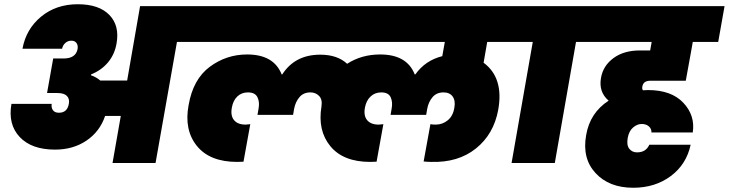

<svg xmlns="http://www.w3.org/2000/svg" viewBox="-20 -769 3439 906"><path d="M280 -493Q337 -493 346 -537Q349 -555 341 -566Q333 -577 317 -577Q300 -577 288 -566Q276 -555 273 -539H86Q103 -632 174 -690.5Q245 -749 347 -749Q447 -749 496 -698.5Q545 -648 530 -564Q521 -512 489.5 -474.5Q458 -437 410 -418L409 -414Q435 -405 453 -389H580L641 -740H921L892 -571H815L714 0H511L550 -222H476Q451 -148 388 -105.5Q325 -63 240 -63Q129 -63 73 -122.5Q17 -182 34 -279H224Q221 -262 229.5 -249.5Q238 -237 258 -237Q298 -237 305 -280Q309 -303 295.5 -316.5Q282 -330 251 -330H202L231 -493Z M2331 -251Q2310 -136 2226 -68.5Q2142 -1 2014 -5Q1999 -5 1979 -7L2011 -183Q2021 -181 2036 -181Q2068 -181 2093 -201.5Q2118 -222 2124 -261Q2130 -294 2116 -313.5Q2102 -333 2073 -333Q2040 -333 2021 -310.5Q2002 -288 1996 -256L1991 -227H1823L1828 -256Q1834 -287 1823.5 -310Q1813 -333 1779 -333Q1749 -333 1728.5 -313.5Q1708 -294 1702 -261Q1695 -223 1712.5 -202Q1730 -181 1767 -181Q1773 -181 1789 -183L1757 -6Q1743 -5 1727 -5Q1600 -5 1539 -79Q1478 -153 1497 -267Q1502 -300 1485.5 -316.5Q1469 -333 1445 -333Q1412 -333 1393 -310.5Q1374 -288 1368 -256L1363 -227H1195L1200 -256Q1206 -287 1195 -310Q1184 -333 1150 -333Q1120 -333 1100 -314Q1080 -295 1074 -261Q1067 -223 1084.5 -202Q1102 -181 1139 -181Q1145 -181 1161 -183L1129 -6Q1115 -5 1099 -5Q970 -5 909 -80.5Q848 -156 870 -273Q891 -395 969.5 -453.5Q1048 -512 1146 -512Q1272 -512 1309 -418H1312Q1372 -511 1491 -511Q1572 -511 1618 -468Q1686 -512 1774 -512Q1900 -512 1937 -418H1940Q1987 -484 2067 -504L2079 -571H869L899 -740H2469L2439 -571H2279L2262 -473Q2358 -402 2331 -251Z M2394 0 2494 -571H2417L2447 -740H2804L2774 -571H2698L2598 0Z M3239 -86Q3219 7 3145 62Q3071 117 2968 117Q2854 117 2790 47.5Q2726 -22 2746 -132Q2764 -237 2852 -294Q2804 -335 2816 -402Q2826 -459 2875 -495Q2924 -531 3000 -531H3048L3055 -571H2763L2793 -740H3399L3369 -571H3249L3242 -531L3216 -388H3049Q3015 -388 3011 -360Q3009 -349 3014 -343Q3022 -344 3038 -344Q3148 -344 3204.5 -284Q3261 -224 3249 -144H3054Q3055 -161 3042 -172.5Q3029 -184 3008 -184Q2987 -184 2967.5 -167.5Q2948 -151 2942 -118Q2936 -84 2949.5 -67Q2963 -50 2986 -50Q3028 -50 3044 -86Z"/></svg>

Font: Poppins Black
Style: Italic
Weight: 900
Italic angle: -10°
Designer: Ninad Kale (Devanagari), Jonny Pinhorn (Latin)
Foundry: Indian Type Foundry
Version: Version 3.200;PS 1.000;hotconv 16.6.54;makeotf.lib2.5.65590